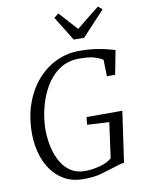

<svg xmlns="http://www.w3.org/2000/svg" viewBox="-105 -1065 877 1147"><g transform="rotate(-10 333.5 -492.0)"><path d="M309 8Q241.5 8 193 -19.2Q144.5 -46.5 113 -92Q81.5 -137.5 66.5 -193.2Q51.5 -249 50.5 -306Q49.5 -407.5 78 -489.5Q106.5 -571.5 157 -630Q207.5 -688.5 273.8 -719.8Q340 -751 414.5 -751Q464 -751 501 -746.2Q538 -741.5 564.8 -735.2Q591.5 -729 609 -724Q614 -722.5 618.8 -721Q623.5 -719.5 629 -718L601 -573H551L548.5 -673Q529 -686 498 -695.8Q467 -705.5 405.5 -705.5Q336 -705.5 284.5 -670Q233 -634.5 199.8 -576.5Q166.5 -518.5 150 -450Q133.5 -381.5 134 -315.5Q135 -264.5 146 -215Q157 -165.5 179.8 -125.5Q202.5 -85.5 238.2 -61.8Q274 -38 324.5 -38Q367 -38 413.8 -50.2Q460.5 -62.5 488 -86L517.5 -300.5L384 -308L389 -354H606L562 -45.5Q548 -45.5 533.2 -40.5Q518.5 -35.5 497.5 -29.5Q461.5 -18.5 417.2 -5.2Q373 8 309 8ZM394 -823 302.5 -971 330.5 -992.5Q355.5 -965 380.8 -937Q406 -909 431.5 -881Q465.5 -909 500.2 -936.8Q535 -964.5 570.5 -992.5L595 -971L457 -823Z"/></g></svg>

Font: Merriweather 28pt Light
Style: Italic
Weight: 300
Italic angle: -7.8°
Version: Version 2.101